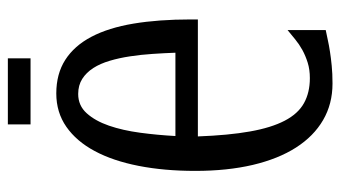

<svg xmlns="http://www.w3.org/2000/svg" viewBox="-207 -638 858 484"><g transform="rotate(-90 222.0 -396.0)"><path d="M267.1 -43.9Q288.6 -43.9 305.9 -49.3Q323.2 -54.7 337.9 -62.7Q352.5 -70.8 364.7 -80.8Q377 -90.8 388.2 -100.1V-3.9Q375.5 -1.5 362.5 1.5Q349.6 4.4 333.7 6.8Q317.9 9.3 298.3 11.2Q278.8 13.2 253.4 13.2Q202.1 13.2 161.4 -10.5Q120.6 -34.2 92 -78.9Q63.5 -123.5 48.3 -187.7Q33.2 -252 33.2 -333Q33.2 -411.1 45.9 -475.8Q58.6 -540.5 83.3 -586.4Q107.9 -632.3 144.3 -657.7Q180.7 -683.1 228.5 -683.1Q277.8 -683.1 313.2 -660.4Q348.6 -637.7 371.3 -594.5Q394 -551.3 404.5 -488.3Q415 -425.3 415 -344.2V-326.2H120.1Q123 -248.5 132.6 -194.8Q142.1 -141.1 159.7 -107.4Q177.2 -73.7 203.9 -58.8Q230.5 -43.9 267.1 -43.9ZM331.1 -382.8Q330.1 -411.1 328.1 -440.4Q326.2 -469.7 322 -497.1Q317.9 -524.4 310.8 -548.3Q303.7 -572.3 292.5 -589.8Q281.2 -607.4 265.1 -617.7Q249 -627.9 227.1 -627.9Q197.8 -627.9 178.5 -606.4Q159.2 -585 147.2 -550.3Q135.3 -515.6 129.4 -471.7Q123.5 -427.7 121.1 -382.8ZM150.4 -748V-805.2H316.9V-748Z"/></g></svg>

Font: Crushed
Style: Regular
Weight: 400
Width: 3
Designer: Astigmatic (AOETI)
Foundry: Astigmatic (AOETI)
Version: Version 001.001